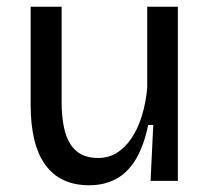

<svg xmlns="http://www.w3.org/2000/svg" viewBox="-20 -537 627 570"><path d="M245 13Q159 13 115 -47Q71 -107 71 -226V-517H163V-234Q163 -150 189 -109Q215 -68 271 -68Q302 -68 326.5 -83Q351 -98 370 -126Q389 -154 401 -192.5Q413 -231 417 -276V-517H508V-216V0H427L435 -166H420Q407 -104 383.5 -64.5Q360 -25 325 -6Q290 13 245 13Z"/></svg>

Font: Bricolage Grotesque
Style: Regular
Weight: 400
Designer: Mathieu Triay
Foundry: Atelier Triay
Version: Version 1.001;gftools[0.9.33.dev8+g029e19f]